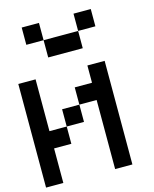

<svg xmlns="http://www.w3.org/2000/svg" viewBox="-131 -987 861 1074"><g transform="rotate(-15 300.0 -450.0)"><path d="M0 0V-600H100V-300H200V-200H100V0ZM200 -300V-400H300V-300ZM200 -700V-800H400V-700ZM200 -900V-800H100V-900ZM400 0V-400H300V-500H400V-600H500V0ZM400 -800V-900H500V-800Z"/></g></svg>

Font: Galmuri9 Regular
Style: Regular
Weight: 400
Designer: Lee Minseo (quiple)
Version: Version 2.399;hotconv 1.1.1;makeotfexe 2.6.0 DEVELOPMENT